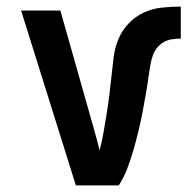

<svg xmlns="http://www.w3.org/2000/svg" viewBox="-20 -562 590 582"><path d="M340 0H210L44 -530H163L263 -177Q268 -159 273 -141Q278 -123 282 -106Q289 -133 294 -161.5Q299 -190 303.5 -218Q308 -246 311.5 -274.5Q315 -303 318 -331.5Q321 -360 324.5 -388.5Q328 -417 339 -443.5Q350 -470 370 -491Q390 -512 416 -524Q442 -536 471 -539Q500 -542 528 -542V-445Q515 -445 501.5 -443Q488 -441 476.5 -434.5Q465 -428 456.5 -417.5Q448 -407 443.5 -394.5Q439 -382 436.5 -368.5Q434 -355 432 -342V-341Q428 -312 423 -282.5Q418 -253 412.5 -224Q407 -195 400 -166Q393 -137 385 -109Q377 -81 366.5 -53Q356 -25 340 0Z"/></svg>

Font: Lode Term
Style: Bold
Weight: 700
Monospace: yes
Designer: Belleve Invis
Foundry: Belleve Invis
Version: Version 29.2.0